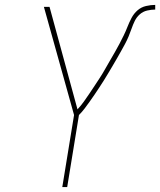

<svg xmlns="http://www.w3.org/2000/svg" viewBox="-20 -763 653 783"><path d="M234 0 282 -294 159 -735H182L296 -317Q310 -332 321.5 -348Q333 -364 344 -380.5Q355 -397 366 -413.5Q377 -430 388 -447Q399 -464 408.5 -481Q418 -498 428 -515Q438 -532 448 -549.5Q458 -567 467 -584Q476 -601 484.5 -618.5Q493 -636 500 -654Q507 -672 516.5 -690Q526 -708 541 -721Q556 -734 575.5 -738.5Q595 -743 613 -743V-724Q597 -724 580 -720Q563 -716 550 -704.5Q537 -693 529.5 -677.5Q522 -662 516.5 -646Q511 -630 504.5 -614.5Q498 -599 490 -584Q482 -569 473.5 -554Q465 -539 456.5 -524Q448 -509 439 -494Q430 -479 421.5 -464.5Q413 -450 403.5 -435Q394 -420 384.5 -405.5Q375 -391 365.5 -377Q356 -363 346 -349Q336 -335 325.5 -321Q315 -307 302 -294L254 0Z"/></svg>

Font: Iosevka Thin Extended
Style: Italic
Weight: 100
Width: 7
Italic angle: -9°
Monospace: yes
Designer: Belleve Invis
Foundry: Belleve Invis
Version: Version 32.5.0; ttfautohint (v1.8.4)